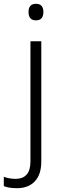

<svg xmlns="http://www.w3.org/2000/svg" viewBox="-72 -842 325 1009"><path d="M78 -779Q78 -822 117 -822Q156 -822 156 -779Q156 -735 117 -735Q78 -735 78 -779ZM17 147Q-6 147 -23 144Q-40 141 -52 136V87Q-24 98 11 98Q47 98 67.5 76Q88 54 88 6V-625H145V7Q145 75 111 111Q77 147 17 147Z"/></svg>

Font: Noto Sans Kannada UI Light
Style: Regular
Weight: 300
Designer: Jelle Bosma - Monotype Design Team
Foundry: Monotype Imaging Inc.
Version: Version 2.005; ttfautohint (v1.8.4.7-5d5b)